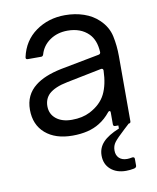

<svg xmlns="http://www.w3.org/2000/svg" viewBox="-87 -630 750 917"><g transform="rotate(-10 288.0 -171.5)"><path d="M511 -326V-10Q511 0 501 0Q491 10 475 24Q438 58 425 75Q412 92 412 115Q412 138 426 151.5Q440 165 465 165Q475 165 490 162H492Q501 162 501 171V204Q501 213 489 216Q469 220 450 220Q404 220 375.5 195Q347 170 347 128Q347 91 372 64Q397 37 451 15V0H436Q426 0 426 -10V-67Q426 -75 421 -75Q417 -75 414 -71Q389 -40 359 -22Q308 10 228 10Q145 10 96.5 -32Q48 -74 48 -147Q48 -219 102 -261Q146 -296 229 -313L417 -349Q426 -351 426 -360Q423 -419 392 -450Q354 -488 290 -488Q241 -488 204.5 -463Q168 -438 156 -396Q153 -387 145 -387H80Q69 -387 71 -398Q88 -476 149 -519.5Q210 -563 291 -563Q340 -563 382 -548.5Q424 -534 453 -506Q491 -470 501 -423Q511 -376 511 -326ZM427 -271Q427 -276 424 -278.5Q421 -281 416 -280L247 -246Q185 -234 156 -207Q133 -184 133 -149Q133 -111 161.5 -88Q190 -65 238 -65Q289 -65 326 -84Q380 -112 402.5 -157Q425 -202 427 -271Z"/></g></svg>

Font: Open Sauce Two
Style: Regular
Weight: 400
Designer: Alfredo Marco Pradil
Foundry: Creative Sauce Fz LLC
Version: Version 1.477